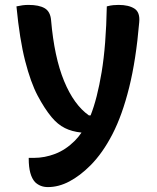

<svg xmlns="http://www.w3.org/2000/svg" viewBox="-20 -562 640 782"><path d="M96 -542Q139 -542 162 -528.5Q185 -515 188 -480Q201 -329 241 -232Q281 -135 342 -92H349Q376 -160 394 -268.5Q412 -377 415 -536Q430 -540 441.5 -541Q453 -542 463 -542Q504 -542 527.5 -527Q551 -512 547 -471Q534 -318 506 -205.5Q478 -93 438 -15.5Q398 62 348 112Q306 154 262.5 177Q219 200 175 200Q144 200 123 180Q97 152 97 85V81H119Q162 81 205 64.5Q248 48 285 11Q299 -3 312 -22Q273 -26 244 -40.5Q215 -55 190 -85Q161 -120 133 -173Q105 -226 82.5 -313.5Q60 -401 47 -536Q61 -539 72 -540.5Q83 -542 96 -542Z"/></svg>

Font: Recursive Mn Csl St SmB
Style: Regular
Weight: 600
Monospace: yes
Version: Version 1.079;hotconv 1.0.112;makeotfexe 2.5.65598; ttfautoh